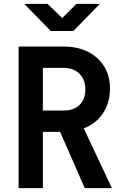

<svg xmlns="http://www.w3.org/2000/svg" viewBox="-20 -970 640 990"><path d="M76 0V-730H307Q380 -730 433.5 -703Q487 -676 517 -627.5Q547 -579 547 -513Q547 -440 510.5 -385.5Q474 -331 412 -308L557 0H417L290 -290H201V0ZM201 -400H307Q360 -400 390 -429Q420 -458 420 -509Q420 -560 389.5 -590Q359 -620 307 -620H201ZM242 -810 105 -950H225L301 -877L374 -950H495L358 -810Z"/></svg>

Font: Tiny
Style: Bold
Weight: 700
Monospace: yes
Designer: Philipp Nurullin, Konstantin Bulenkov
Foundry: JetBrains
Version: Version 2.251; ttfautohint (v1.8.4.7-5d5b)